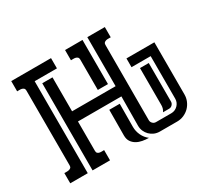

<svg xmlns="http://www.w3.org/2000/svg" viewBox="-130 -845 1129 1047"><g transform="rotate(-30 434.5 -322.0)"><path d="M628.4 -579.1Q622.1 -579.1 614.3 -579.3Q606.4 -579.6 599.4 -577.9Q592.3 -576.2 587.4 -571.5Q582.5 -566.9 582.5 -557.6L582 -84Q582 -72.3 590.6 -63.7Q599.1 -55.2 610.8 -55.2H707.5Q719.7 -55.2 730.2 -59.8Q740.7 -64.5 748.5 -72.3Q756.3 -80.1 761 -90.6Q765.6 -101.1 765.6 -113.3V-381.3H645V-436.5H820.8V-108.4Q820.8 -85.9 812.3 -66.2Q803.7 -46.4 789.1 -31.7Q774.4 -17.1 754.6 -8.5Q734.9 0 712.4 0H603Q585 0 569.1 -6.8Q553.2 -13.7 541.5 -25.4Q529.8 -37.1 522.9 -53Q516.1 -68.8 516.1 -86.9L517.6 -271H244.1V-85.9Q244.1 -76.2 248.8 -71.5Q253.4 -66.9 260.5 -65.4Q267.6 -64 275.4 -64.2Q283.2 -64.5 289.6 -64.5V0H179.7V-548.8H244.1V-335H518.1V-643.6H628.4ZM85 -557.6Q85 -566.9 80.1 -571.5Q75.2 -576.2 68.1 -577.9Q61 -579.6 53.2 -579.3Q45.4 -579.1 39.1 -579.1V-643.6H289.6V-579.1H149.4V0H39.1V-64.5Q45.4 -64.5 53.2 -64.2Q61 -64 68.1 -65.7Q75.2 -67.4 80.1 -71.8Q85 -76.2 85 -85.9ZM423.8 -557.6Q423.8 -566.9 418.9 -571.5Q414.1 -576.2 407 -577.9Q399.9 -579.6 392.1 -579.3Q384.3 -579.1 377.9 -579.1V-643.6H487.8V-365.7H423.8ZM489.7 -240.7 488.8 -95.7Q488.8 -67.9 500.7 -42.5Q512.7 -17.1 534.7 0Q515.1 0 495.1 -3.7Q475.1 -7.3 459 -16.6Q442.9 -25.9 432.9 -41Q422.9 -56.2 422.9 -79.6L423.8 -240.7ZM737.8 -111.8Q737.8 -100.1 729.5 -91.3Q721.2 -82.5 709 -82.5H670.9Q682.6 -99.1 682.6 -120.6V-354H737.8Z"/></g></svg>

Font: Isar CAT
Style: Regular
Weight: 400
Designer: Digitized by Peter Wiegel
Foundry: CAT-Fonts, Peter Wiegel
Version: Version 1.000; ttfautohint (v1.3)